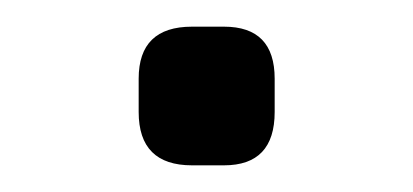

<svg xmlns="http://www.w3.org/2000/svg" viewBox="-20 -374 310 144"><path d="M124 -250Q84 -250 84 -290V-315Q84 -354 124 -354H148Q186 -354 186 -315V-290Q186 -250 148 -250Z"/></svg>

Font: Jura Light
Style: Bold
Weight: 700
Version: Version 5.104